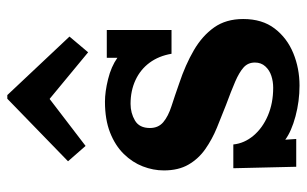

<svg xmlns="http://www.w3.org/2000/svg" viewBox="-177 -646 839 525"><g transform="rotate(-90 242.5 -383.5)"><path d="M271 16Q228 16 187 5Q146 -6 123 -23L125 7H49L45 -165H110Q113 -135 134 -110Q155 -85 189 -70.5Q223 -56 265 -56Q282 -56 297.5 -61Q313 -66 323.5 -77.5Q334 -89 334 -106Q334 -125 320.5 -137Q307 -149 281.5 -160Q256 -171 218 -185Q187 -197 155.5 -210Q124 -223 97.5 -241.5Q71 -260 55 -287.5Q39 -315 39 -355Q39 -384 50 -412.5Q61 -441 84 -464.5Q107 -488 142.5 -502Q178 -516 227 -516Q254 -516 288.5 -507.5Q323 -499 347 -482V-511H423V-334H358Q352 -369 333.5 -394Q315 -419 286 -432.5Q257 -446 221 -446Q196 -446 175.5 -434Q155 -422 155 -393Q155 -370 171 -356.5Q187 -343 215 -334Q243 -325 277 -313Q328 -296 367.5 -273Q407 -250 430 -217.5Q453 -185 453 -138Q453 -86 427 -52Q401 -18 359.5 -1Q318 16 271 16ZM362 -562 235 -667H234L106 -569L64 -617L235 -783H245L405 -613Z"/></g></svg>

Font: Lora
Style: Weight 700
Weight: 700
Designer: Olga Karpushina, Alexei Vanyashin (Cyrillic)
Foundry: Cyreal
Version: Version 3.001